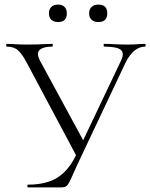

<svg xmlns="http://www.w3.org/2000/svg" viewBox="-20 -816 654 836"><path d="M506 -550Q523 -584 506.5 -598.5Q490 -613 434 -613Q431 -613 431 -619Q431 -625 434 -625Q457 -625 479 -623.5Q501 -622 535 -622Q551 -622 562.5 -622.5Q574 -623 585.5 -624Q597 -625 612 -625Q614 -625 614 -619Q614 -613 612 -613Q587 -613 565.5 -595.5Q544 -578 527 -544L337 -142Q313 -92 300.5 -63Q288 -34 280.5 -20.5Q273 -7 265.5 -3.5Q258 0 244 0H102Q99 0 99 -6Q99 -12 102 -12Q151 -12 189.5 -24Q228 -36 258.5 -65Q289 -94 313 -144ZM317 -129 97 -542Q77 -580 59 -596.5Q41 -613 9 -613Q7 -613 7 -619Q7 -625 9 -625Q23 -625 37.5 -624Q52 -623 67 -622.5Q82 -622 95 -622Q119 -622 139 -622.5Q159 -623 175.5 -624Q192 -625 207 -625Q210 -625 210 -619Q210 -613 207 -613Q169 -613 153 -599Q137 -585 154 -552L351 -189ZM233 -720Q214 -720 203.5 -730Q193 -740 193 -758Q193 -776 203.5 -786Q214 -796 233 -796Q251 -796 261 -786Q271 -776 271 -758Q271 -720 233 -720ZM408 -720Q390 -720 379 -730Q368 -740 368 -758Q368 -776 379 -786Q390 -796 408 -796Q447 -796 447 -758Q447 -720 408 -720Z"/></svg>

Font: Cormorant Infant Light
Style: Regular
Weight: 300
Designer: Christian Thalmann (Catharsis Fonts)
Foundry: Catharsis Fonts
Version: Version 4.001